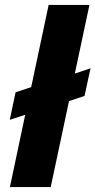

<svg xmlns="http://www.w3.org/2000/svg" viewBox="-20 -763 389 783"><path d="M20.4 0 82.8 -295 19.8 -274.4 43.6 -386.5 107.2 -407.7 178.4 -743H344.8L285.1 -462.8L349.1 -484.5L324.8 -371.8L261.4 -350.7L186.8 0Z"/></svg>

Font: Saira Thin
Style: Italic
Weight: 100
Italic angle: -12°
Designer: Hector Gatti with collaboration of the Omnibus-Type team
Foundry: Omnibus-Type
Version: Version 1.101